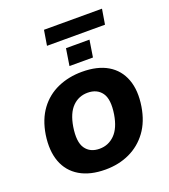

<svg xmlns="http://www.w3.org/2000/svg" viewBox="-145 -899 894 1014"><g transform="rotate(-20 302.0 -391.5)"><path d="M274 11Q188 11 130.5 -23Q73 -57 49.5 -120Q26 -183 39 -270Q52 -352 92.5 -407Q133 -462 195 -489.5Q257 -517 332 -517Q419 -517 475.5 -483.5Q532 -450 555.5 -387Q579 -324 565 -237Q552 -156 511.5 -101Q471 -46 410 -17.5Q349 11 274 11ZM282 -103Q332 -103 367.5 -138.5Q403 -174 415 -247Q428 -329 401.5 -366Q375 -403 322 -403Q272 -403 237 -368Q202 -333 190 -260Q177 -178 203 -140.5Q229 -103 282 -103ZM206 -709 220 -794H546L532 -709ZM281 -568 296 -663H428L413 -568Z"/></g></svg>

Font: Mulish ExtraLight ExtraBold
Style: Italic
Weight: 800
Italic angle: -9°
Version: Version 3.603